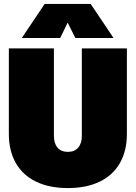

<svg xmlns="http://www.w3.org/2000/svg" viewBox="-20 -944 690 976"><path d="M25 -263V-698H254V-253Q254 -215 272.5 -193.5Q291 -172 325 -172Q359 -172 377.5 -193.5Q396 -215 396 -253V-698H625V-263Q625 -178 590 -116Q555 -54 487.5 -21Q420 12 325 12Q230 12 162.5 -21Q95 -54 60 -116Q25 -178 25 -263ZM207 -924H441L557 -751H363L324 -829L286 -751H91Z"/></svg>

Font: Azeret Mono Black
Style: Regular
Weight: 900
Designer: Martin Vácha
Foundry: Displaay
Version: Version 1.000; Glyphs 3.0.3, build 3074